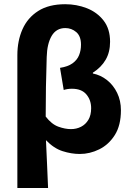

<svg xmlns="http://www.w3.org/2000/svg" viewBox="-20 -733 640 929"><path d="M64 176.7V-465.9Q64 -535.6 88.8 -591.4Q113.5 -647.2 164.9 -679.9Q216.2 -712.6 295.7 -712.6Q350.7 -712.6 400.2 -693.3Q449.7 -673.9 481.2 -633.6Q512.6 -593.3 512.6 -530.9Q512.6 -480.5 491.1 -443.7Q469.6 -406.8 429.4 -381.4V-377.4Q467.2 -369.8 497.9 -345.4Q528.6 -321.1 546.8 -283.6Q565.1 -246.1 565.1 -199.5Q565.1 -126.4 535.6 -79.7Q506 -33.1 460.3 -10.5Q414.6 12 366.3 12Q325.5 12 283 -1.6Q240.4 -15.1 202.4 -54.8Q205.2 4.1 207.7 61.6Q210.2 119.1 212.6 176.7ZM323.4 -108.3Q349.8 -108.3 371.9 -119.5Q394 -130.7 407.5 -153.1Q421 -175.6 421 -209.4Q421 -248.8 397.9 -276.2Q374.8 -303.6 328.1 -303.6Q305.9 -303.6 288.3 -297.6L270.4 -404.7Q308.5 -410.5 330.9 -426.6Q353.4 -442.8 362.6 -466Q371.9 -489.2 371.9 -516.9Q371.9 -557.9 349.1 -577.6Q326.2 -597.2 296 -597.2Q252.3 -597.2 230 -559.3Q207.7 -521.4 206 -456.8Q203.6 -384.2 202.3 -312.9Q201.1 -241.7 201.1 -169.1Q229.7 -131.9 262.3 -120.1Q294.9 -108.3 323.4 -108.3Z"/></svg>

Font: Source Sans Variable
Style: Regular
Weight: 200
Designer: Paul D. Hunt
Foundry: Adobe Systems Incorporated
Version: Version 3.006;hotconv 1.0.111;makeotfexe 2.5.65597